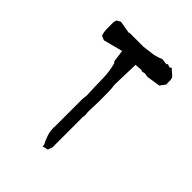

<svg xmlns="http://www.w3.org/2000/svg" viewBox="-197 -787 893 893"><g transform="rotate(45 250.0 -340.5)"><path d="M273.4 -439.9Q277.3 -413.1 277.3 -382.8V-321.3L275.4 -264.6L277.3 -234.4L275.4 -231.9V-26.9L266.6 -4.9L239.3 1V-9.8Q229 -28.8 221.9 -49.3Q214.8 -69.8 213.9 -97.2L214.8 -99.6V-285.6L217.8 -315.4Q214.8 -365.2 214.4 -417Q213.9 -466.3 201.2 -509.3L195.8 -513.7L187.5 -574.2L92.3 -549.3L70.8 -558.6L69.8 -562Q64.5 -579.1 64.5 -600.1V-641.6L68.8 -655.8L87.4 -666.5L149.9 -655.8L151.9 -658.2H244.6Q270.5 -661.1 295.7 -664.8Q320.8 -668.5 346.7 -679.7L377.9 -675.8L380.4 -682.1L396.5 -675.8L406.2 -681.6L435.5 -655.8Q442.4 -647.5 442.4 -632.3V-610.4V-607.9L423.3 -582.5L356.4 -572.3L335.4 -575.2L320.3 -571.8L313 -575.2L277.3 -572.8Z"/></g></svg>

Font: Bakudai
Style: Bold
Weight: 700
Version: Version 1.48